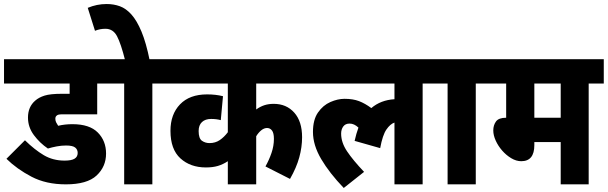

<svg xmlns="http://www.w3.org/2000/svg" viewBox="-20 -916 3020 954"><path d="M308 -193Q285 -193 261.5 -188.5Q238 -184 218 -178Q178 -205 148.5 -244.5Q119 -284 119 -332Q119 -385 155 -416Q173 -432 201.5 -441Q230 -450 289 -450H326V-501H0V-622H548V-501H463V-348H293Q278 -348 271.5 -346.5Q265 -345 261 -341Q255 -336 255 -326Q255 -316 259 -308Q263 -300 269 -291Q302 -299 340 -299Q425 -299 466 -257.5Q507 -216 507 -153Q507 -88 460 -44Q413 0 307 0Q209 0 136.5 -38Q64 -76 12 -127L104 -219Q152 -172 197.5 -145Q243 -118 301 -118Q335 -118 350.5 -127.5Q366 -137 366 -156Q366 -173 353.5 -183Q341 -193 308 -193Z M737 -501V0H597V-501H535V-622H812V-501ZM602 -615Q581 -699 561.5 -736Q542 -773 504 -773Q476 -773 452 -763L416 -877Q461 -896 510 -896Q545 -896 575.5 -885Q606 -874 633 -844Q660 -814 683 -759Q706 -704 724 -615Z M1521 -501H1253V-372Q1272 -386 1293 -393Q1314 -400 1340 -400Q1403 -400 1442 -356.5Q1481 -313 1481 -234Q1481 -185 1467 -134Q1453 -83 1421 -27L1299 -89Q1317 -121 1329 -156Q1341 -191 1341 -226Q1341 -255 1331.5 -267.5Q1322 -280 1307 -280Q1292 -280 1278 -268.5Q1264 -257 1253 -239V0H1112V-115Q1088 -99 1062.5 -91.5Q1037 -84 1003 -84Q926 -84 876.5 -129Q827 -174 827 -266Q827 -348 874.5 -397.5Q922 -447 1009 -447Q1052 -447 1088 -438L1077 -319Q1056 -325 1029 -325Q1000 -325 983.5 -309.5Q967 -294 967 -265Q967 -228 983.5 -216.5Q1000 -205 1021 -205Q1050 -205 1072 -220Q1094 -235 1112 -259V-501H799V-622H1521Z M1508 -501V-622H2155V-501H2080V0H1940V-307Q1919 -300 1900 -272.5Q1881 -245 1869 -180L1742 -216Q1750 -252 1761 -282Q1740 -302 1717 -302Q1696 -302 1685.5 -287.5Q1675 -273 1675 -252Q1675 -208 1704.5 -164Q1734 -120 1789 -62L1688 18Q1617 -56 1576 -125.5Q1535 -195 1535 -260Q1535 -321 1560 -357Q1585 -393 1621.5 -409Q1658 -425 1692 -425Q1734 -425 1764 -413.5Q1794 -402 1825 -379Q1872 -419 1940 -423V-501Z M2344 -501V0H2204V-501H2142V-622H2419V-501Z M2905 -501V0H2766V-210H2635V-195Q2635 -115 2570 -115Q2545 -115 2520 -130Q2495 -145 2475 -168Q2455 -191 2443 -217.5Q2431 -244 2431 -268Q2431 -294 2444.5 -312.5Q2458 -331 2495 -331V-501H2406V-622H2980V-501ZM2766 -501H2635V-331H2766Z"/></svg>

Font: Noto Sans Devanagari Condensed ExtraBold
Style: Regular
Weight: 800
Width: 3
Designer: Jelle Bosma - Monotype Design Team
Foundry: Monotype Imaging Inc.
Version: Version 2.004; ttfautohint (v1.8.4.7-5d5b)